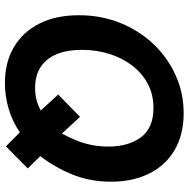

<svg xmlns="http://www.w3.org/2000/svg" viewBox="-13 -741 768 782"><g transform="rotate(90 371.0 -350.0)"><path d="M318 14Q234 14 172 -22.5Q110 -59 76 -126.5Q42 -194 42 -287Q42 -378 73.5 -456Q105 -534 160.5 -592Q216 -650 288 -682Q360 -714 441 -714Q528 -714 590.5 -677.5Q653 -641 686.5 -574.5Q720 -508 720 -418Q720 -333 691 -261.5Q662 -190 616 -130L666 -79L576 10L519 -47Q476 -17 424 -1.5Q372 14 318 14ZM339 -109Q365 -109 387.5 -115Q410 -121 430 -132L365 -203L456 -292L524 -218Q538 -244 550.5 -273.5Q563 -303 570 -336.5Q577 -370 577 -408Q577 -488 539.5 -539.5Q502 -591 420 -591Q364 -591 320.5 -567.5Q277 -544 246 -503Q215 -462 199 -409.5Q183 -357 183 -299Q183 -241 200 -198.5Q217 -156 251.5 -132.5Q286 -109 339 -109Z"/></g></svg>

Font: Cabin VF Beta
Style: Italic
Weight: 400
Italic angle: -7°
Designer: Pablo Impallari
Foundry: Pablo Impallari. http://www.impallari.com Igino Marini. http://www.ikern.com
Version: Version 2.300